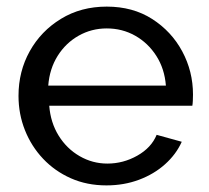

<svg xmlns="http://www.w3.org/2000/svg" viewBox="-20 -551 631 581"><path d="M302 10Q243 10 194.5 -11.5Q146 -33 110.5 -70.5Q75 -108 55.5 -157Q36 -206 36 -261Q36 -335 70 -396Q104 -457 164.5 -494Q225 -531 303 -531Q382 -531 440.5 -493.5Q499 -456 531.5 -395.5Q564 -335 564 -265Q564 -255 563.5 -245.5Q563 -236 562 -231H129Q133 -180 157.5 -140.5Q182 -101 221 -78.5Q260 -56 305 -56Q353 -56 395.5 -80Q438 -104 454 -143L530 -122Q513 -84 479.5 -54Q446 -24 400.5 -7Q355 10 302 10ZM126 -292H482Q478 -343 453 -382Q428 -421 389 -443Q350 -465 303 -465Q257 -465 218 -443Q179 -421 154.5 -382Q130 -343 126 -292Z"/></svg>

Font: Raleway Thin Medium
Style: Regular
Weight: 500
Version: Version 4.026